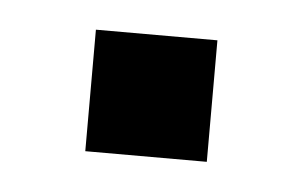

<svg xmlns="http://www.w3.org/2000/svg" viewBox="-26 -139 273 170"><g transform="rotate(5 110.5 -54.0)"><path d="M54 0V-108H162V0Z"/></g></svg>

Font: Orbitron Medium
Style: Regular
Weight: 500
Designer: Matt McInerney
Foundry: The League of Moveable Type
Version: Version 2.001